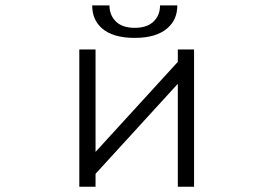

<svg xmlns="http://www.w3.org/2000/svg" viewBox="-20 -706 1040 727"><path d="M394.5 -685.5H329.1Q329.1 -631.8 365.2 -599.6Q406.2 -562.5 490.2 -562.5Q572.3 -562.5 614.3 -599.6Q651.4 -631.8 651.4 -685.5H585.9Q585.9 -651.4 566.4 -629.9Q542 -600.6 490.2 -600.6Q437.5 -600.6 413.1 -630.9Q394.5 -653.3 394.5 -685.5ZM653.3 -518.6V-471.7L341.8 -130.9V-518.6H280.3V1H341.8V-47.9L653.3 -388.7V1H714.8V-518.6Z"/></svg>

Font: DotumChe
Style: Regular
Weight: 400
Monospace: yes
Version: Version 2.21